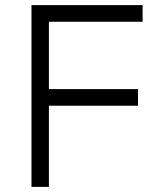

<svg xmlns="http://www.w3.org/2000/svg" viewBox="-20 -730 640 750"><path d="M103 0V-710H537V-645H171V-382H519V-317H171V0Z"/></svg>

Font: Geist Mono Light
Style: Regular
Weight: 300
Monospace: yes
Designer: Basement.studio, Andrés Briganti, Mateo Zaragoza
Foundry: Basement.studio, Vercel, Andrés Briganti, Guido Ferreyra, Mateo Zaragoza
Version: Version 1.500; ttfautohint (v1.8.4.7-5d5b)